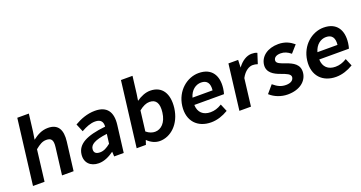

<svg xmlns="http://www.w3.org/2000/svg" viewBox="-40 -1323 3664 1951"><g transform="rotate(-20 1791.5 -347.0)"><path d="M198 0 239 -337C285 -374 316 -394 359 -394C412 -394 433 -369 423 -291L387 0H512L550 -307C565 -430 526 -503 416 -503C349 -503 297 -473 249 -436L262 -519L285 -706H160L73 0Z M782 12C843 12 898 -16 948 -52L951 0H1054L1090 -290C1107 -426 1054 -503 924 -503C840 -503 764 -472 706 -438L702 -436L738 -350L743 -353C789 -379 839 -400 889 -400C953 -400 972 -364 968 -316C758 -294 659 -239 646 -133C635 -46 692 12 782 12ZM959 -241 946 -139C906 -107 872 -88 832 -88C790 -88 765 -105 770 -146C775 -190 820 -224 959 -241Z M1294 0 1310 -48C1347 -10 1395 12 1442 12C1559 12 1672 -86 1693 -254C1711 -404 1651 -503 1521 -503C1471 -503 1419 -481 1372 -448L1383 -519L1406 -706H1281L1194 0ZM1362 -348C1404 -382 1441 -398 1476 -398C1549 -398 1576 -346 1564 -252C1551 -146 1493 -93 1429 -93C1400 -93 1367 -103 1335 -130Z M1998 12C2064 12 2127 -11 2179 -42L2183 -44L2149 -125L2144 -122C2106 -99 2069 -87 2026 -87C1948 -87 1897 -131 1895 -213H2215L2217 -217C2221 -229 2225 -249 2228 -271C2245 -407 2186 -503 2045 -503C1921 -503 1796 -404 1776 -245C1756 -84 1853 12 1998 12ZM2036 -404C2101 -404 2128 -363 2120 -289H1903C1924 -365 1979 -404 2036 -404Z M2430 0 2466 -296C2503 -365 2552 -391 2589 -391C2610 -391 2622 -388 2638 -383L2643 -382L2678 -491L2675 -493C2660 -500 2643 -503 2618 -503C2566 -503 2510 -469 2467 -409L2470 -491H2365L2305 0Z M2640 -57C2684 -17 2753 12 2826 12C2957 12 3035 -56 3045 -141C3056 -234 2983 -267 2918 -291C2862 -310 2817 -325 2821 -358C2824 -385 2847 -406 2898 -406C2938 -406 2971 -390 3002 -365L3005 -362L3074 -440L3070 -443C3033 -474 2981 -503 2908 -503C2790 -503 2711 -442 2700 -355C2690 -271 2761 -233 2826 -210C2881 -190 2930 -173 2926 -138C2922 -108 2896 -85 2841 -85C2789 -85 2750 -105 2710 -139L2706 -142L2636 -60Z M3349 12C3415 12 3478 -11 3530 -42L3534 -44L3500 -125L3495 -122C3457 -99 3420 -87 3377 -87C3299 -87 3248 -131 3246 -213H3566L3568 -217C3572 -229 3576 -249 3579 -271C3596 -407 3537 -503 3396 -503C3272 -503 3147 -404 3127 -245C3107 -84 3204 12 3349 12ZM3387 -404C3452 -404 3479 -363 3471 -289H3254C3275 -365 3330 -404 3387 -404Z"/></g></svg>

Font: Falling Sky
Style: MedObl
Weight: 500
Designer: Paul D. Hunt
Foundry: Adobe Systems Incorporated
Version: Version 1.02